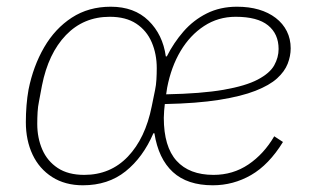

<svg xmlns="http://www.w3.org/2000/svg" viewBox="-20 -540 921 572"><path d="M231 -19Q309 -19 361 -73.5Q413 -128 432 -223L442 -272Q445 -286 446 -303Q447 -320 447 -337Q447 -379 432 -414Q417 -449 386 -469.5Q355 -490 307 -490Q229 -490 176.5 -435.5Q124 -381 105 -285L96 -237Q93 -223 92 -206Q91 -189 91 -171Q91 -129 106 -94.5Q121 -60 152 -39.5Q183 -19 231 -19ZM682 -490Q630 -490 588 -462.5Q546 -435 518 -388Q490 -341 478 -279L475 -259Q580 -261 646 -272.5Q712 -284 748 -303Q784 -322 797 -345.5Q810 -369 810 -394Q810 -439 778.5 -464.5Q747 -490 682 -490ZM614 12Q538 12 495 -27.5Q452 -67 440 -143H437Q406 -71 354 -29.5Q302 12 227 12Q174 12 135.5 -12.5Q97 -37 77 -79.5Q57 -122 57 -176Q57 -201 59 -226Q61 -251 65 -273Q79 -343 111.5 -399Q144 -455 194 -487.5Q244 -520 310 -520Q380 -520 422.5 -478.5Q465 -437 474 -372H477Q497 -412 526.5 -446Q556 -480 596 -500Q636 -520 686 -520Q722 -520 751 -511.5Q780 -503 801.5 -486.5Q823 -470 834.5 -447Q846 -424 846 -396Q846 -373 837 -350Q828 -327 805.5 -306.5Q783 -286 741 -269.5Q699 -253 633 -242.5Q567 -232 471 -230Q470 -222 469 -210Q468 -198 468 -189Q468 -103 506 -61Q544 -19 616 -19Q674 -19 720 -50Q766 -81 797 -134L823 -117Q781 -49 728 -18.5Q675 12 614 12Z"/></svg>

Font: IBM Plex Sans ExtraLight
Style: Italic
Weight: 250
Italic angle: -11.31°
Designer: Mike Abbink, Paul van der Laan, Pieter van Rosmalen
Foundry: Bold Monday
Version: Version 3.201